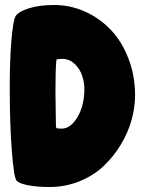

<svg xmlns="http://www.w3.org/2000/svg" viewBox="-20 -769 584 769"><path d="M196.8 -749Q261.7 -749 320.8 -722.4Q379.9 -695.8 424.1 -649.2Q468.3 -602.5 494.6 -534.2Q521 -465.8 521 -387.2Q521 -338.4 506.6 -287.4Q492.2 -236.3 463.1 -188.5Q434.1 -140.6 394 -103Q354 -65.4 297.9 -42.7Q241.7 -20 178.2 -20Q130.9 -20 94.7 -26.6Q58.6 -33.2 46.9 -44.9Q35.6 -56.2 27.3 -164.8Q19 -273.4 19 -417Q19 -530.3 25.9 -609.9Q32.7 -689.5 43 -705.1Q54.7 -722.7 95.9 -735.8Q137.2 -749 196.8 -749ZM317.9 -413.1Q317.9 -440.9 308.3 -467.8Q298.8 -494.6 278.1 -513.9Q257.3 -533.2 230 -533.2Q218.8 -533.2 213.4 -532.2Q208 -531.2 206.8 -530.5Q205.6 -529.8 205.6 -526.1Q205.6 -522.5 205.1 -521Q202.1 -484.9 202.1 -397.9L204.1 -261.2Q204.6 -256.3 208.5 -255.1Q212.4 -253.9 228 -253.9Q262.7 -253.9 290.3 -300Q317.9 -346.2 317.9 -413.1Z"/></svg>

Font: Blue Custard
Style: Regular
Weight: 400
Version: Version 01.01